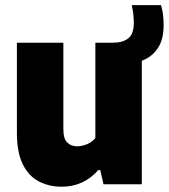

<svg xmlns="http://www.w3.org/2000/svg" viewBox="-20 -714 654 744"><path d="M219.5 9.5Q170 9.5 130.5 -11Q91 -31.5 68.2 -77.5Q45.5 -123.5 45.5 -200V-548.5H225.5V-214.5Q225.5 -176 240.5 -161.5Q255.5 -147 279.5 -147Q297 -147 317 -155.2Q337 -163.5 349.5 -179V-548.5H417Q456 -548.5 477.2 -565.5Q498.5 -582.5 498.5 -625.5Q498.5 -640.5 496.8 -657.2Q495 -674 490.5 -694H604Q610 -674.5 612 -655.2Q614 -636 614 -616Q614 -560.5 591.2 -526.8Q568.5 -493 529.5 -478.5V0H381L368.5 -55H361Q304 9.5 219.5 9.5Z"/></svg>

Font: Encode Sans SemiCondensed SemiCondensed ExtraBold
Style: Regular
Weight: 800
Width: 4
Designer: Multiple Designers
Foundry: Impallari Type
Version: Version 3.000; ttfautohint (v1.8.3) -l 8 -r 50 -G 200 -x 14 